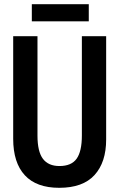

<svg xmlns="http://www.w3.org/2000/svg" viewBox="-20 -887 570 917"><path d="M263 10Q154 10 98.5 -50Q43 -110 43 -224V-714H159V-239Q159 -163 185 -128.5Q211 -94 264 -94Q321 -94 346 -129Q371 -164 371 -240V-714H487V-221Q487 -112 431.5 -51Q376 10 263 10ZM132 -785V-867H404V-785Z"/></svg>

Font: Noto Sans Mono Condensed SemiBold
Style: Regular
Weight: 600
Width: 3
Designer: Monotype Design Team
Foundry: Monotype Imaging Inc.
Version: Version 2.014